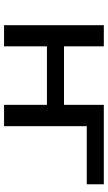

<svg xmlns="http://www.w3.org/2000/svg" viewBox="187 -718 531 945"><g transform="rotate(90 452.5 -245.5)"><path d="M104 0V-491H208V-295H496V-491H887V-407H601V0H496V-211H208V0Z"/></g></svg>

Font: Nunito Sans 10pt Expanded Medium
Style: Regular
Weight: 500
Width: 7
Designer: Vernon Adams
Foundry: Vernon Adams
Version: Version 3.101;gftools[0.9.27]